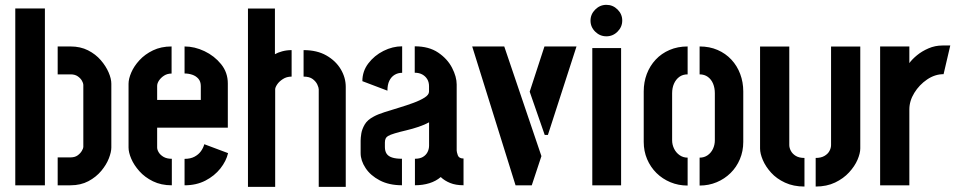

<svg xmlns="http://www.w3.org/2000/svg" viewBox="-20 -747 3863 774"><path d="M212.5 0V-112.5H264.1Q281.6 -112.5 292.8 -120.5Q304 -128.6 309.9 -138.8Q315.9 -149 315.9 -154.3V-405.4Q315.9 -411.3 310.5 -421.2Q305.2 -431 293.8 -439.1Q282.3 -447.2 264.9 -447.2H212.5V-559.7H264.3Q304.2 -559.7 334.9 -544.1Q365.6 -528.5 386.3 -504.4Q407 -480.4 417.9 -455Q428.8 -429.7 428.8 -409.4V-152.3Q428.8 -134.3 418.9 -108.7Q409 -83.1 388.3 -58.2Q367.5 -33.2 336.4 -16.6Q305.3 0 263.7 0ZM41.6 0V-712.8H161V0Z M672.7 0Q629.5 0 596.6 -16.2Q563.6 -32.4 541.8 -57Q520 -81.5 509.1 -107.1Q498.2 -132.7 498.2 -152.3V-409.4Q498.2 -429 509.1 -454.5Q520 -480.1 542.1 -504.2Q564.2 -528.3 596.8 -544Q629.3 -559.7 671.7 -559.7V-450.5Q654.4 -450.5 641.4 -442.1Q628.5 -433.7 621 -422.4Q613.5 -411.1 613.5 -400.6V-344.1H789.5V-399.8Q789.5 -418.4 779.6 -429.7Q769.7 -440.9 754.7 -445.9Q739.6 -450.8 724 -450.8V-559.7Q764.4 -559.7 804.4 -540.7Q844.3 -521.7 871.3 -488.3Q898.4 -454.9 898.4 -410.4V-232.4H613.5V-152.3Q613.5 -143.3 620 -132.6Q626.5 -122 639.6 -114.4Q652.7 -106.9 672.7 -106.9ZM724 0V-106.6Q747.9 -106.6 764.1 -115.3Q780.4 -124 790 -137.4Q799.6 -150.8 803.6 -165.6L899.4 -129.7Q892 -97.7 868.4 -67.8Q844.7 -37.9 808 -18.9Q771.3 0 724 0Z M979.6 6.3V-712.6H1088.3V-528.5Q1099.7 -535.2 1117.6 -540.1Q1135.6 -545 1155.6 -545V-438.2Q1135.5 -438.2 1120.4 -428.3Q1105.2 -418.5 1097.3 -406.6Q1089.3 -394.6 1089.3 -386.9V6.3ZM1264.9 6.3V-386.9Q1264.9 -393.6 1259.3 -406Q1253.7 -418.3 1240.7 -428.2Q1227.6 -438.2 1203.8 -438.2V-545Q1257.9 -545 1295.7 -523.4Q1333.5 -501.8 1353.7 -467.9Q1373.8 -434.1 1373.8 -396.7V6.3Z M1600.4 -0.2Q1548.3 -0.2 1510.9 -19.8Q1473.5 -39.4 1453.7 -69.5Q1433.8 -99.5 1433.8 -129.9V-180Q1433.8 -191.3 1436.5 -208.6Q1439.2 -225.9 1450.1 -244.9Q1461 -263.8 1486.9 -277.3Q1502.9 -286.1 1530.3 -294.9Q1557.8 -303.7 1588.4 -312.9Q1619 -322.1 1646.6 -332.3Q1674.3 -342.5 1691.9 -353.8Q1709.5 -365 1709.5 -377.8V-399.5Q1709.5 -415.8 1702.3 -427.8Q1695 -439.8 1682.3 -446.8Q1669.6 -453.8 1651.9 -453.8V-560.3Q1709.1 -560.3 1746.4 -535Q1783.8 -509.7 1802.4 -473.6Q1821 -437.5 1821 -406.4V-140.4Q1821 -134.4 1825.5 -121.2Q1830 -108 1848.6 -108V-0.2Q1817.2 -0.2 1794.8 -9.3Q1772.4 -18.3 1756.7 -33.3Q1737.7 -16.8 1711 -8.5Q1684.3 -0.2 1652.7 -0.2V-107Q1672.2 -107 1684.6 -114.2Q1697 -121.4 1703.4 -133.7Q1709.7 -145.9 1709.7 -160.3V-253.9Q1692.2 -244.2 1667.8 -235.9Q1643.4 -227.6 1617.6 -221.5Q1591.8 -215.5 1572 -209.6Q1552.3 -203.7 1544.2 -198.7Q1531.6 -191.7 1531.6 -172.6V-153.9Q1531.7 -137.7 1538.6 -127.3Q1545.5 -116.9 1560.7 -112Q1575.8 -107 1600.4 -107ZM1541.8 -381.5 1440.8 -419.8Q1440.8 -460 1464.9 -491.5Q1488.9 -523.1 1525.8 -541.7Q1562.8 -560.3 1601.2 -560.3V-453.5Q1583.9 -453.5 1570.5 -445.2Q1557 -437 1549.4 -421.2Q1541.8 -405.4 1541.8 -381.5Z M2058.3 0 1883.6 -559.6H2012.8L2162.6 -117.7L2123.7 0ZM2175.9 -203 2115.3 -377.3 2174.8 -559.6H2304L2188.7 -203Z M2367.7 0V-553.3H2483.8V0ZM2424.5 -600.6Q2398.5 -600.6 2379.5 -619.3Q2360.5 -638 2360.5 -663.8Q2360.5 -689.6 2379.5 -708.5Q2398.5 -727.5 2424.5 -727.5Q2450.6 -727.5 2469.5 -708.7Q2488.4 -690 2488.4 -664.2Q2488.4 -638.4 2469.5 -619.5Q2450.6 -600.6 2424.5 -600.6Z M2752 1Q2714.8 1 2682.6 -12.4Q2650.4 -25.8 2626.3 -49.6Q2602.3 -73.4 2588.6 -105.5Q2575 -137.6 2575 -175V-378.4Q2575 -415.9 2587.4 -448.8Q2599.9 -481.7 2623.2 -506.6Q2646.5 -531.6 2679.2 -545.6Q2711.8 -559.7 2752 -559.7V-447.2Q2732.2 -447.2 2718.5 -437.1Q2704.8 -427 2697.1 -409.9Q2689.5 -392.7 2689.5 -371.1V-181.5Q2689.5 -163.8 2697.4 -147.6Q2705.3 -131.5 2719.6 -121.5Q2733.8 -111.5 2752 -111.5ZM2800.3 1V-111.5Q2818.8 -111.5 2832.8 -121.3Q2846.7 -131.1 2854.2 -147.1Q2861.7 -163.2 2861.7 -181.2V-371.1Q2861.7 -392.5 2854.6 -409.7Q2847.5 -426.8 2833.6 -437Q2819.6 -447.2 2800.3 -447.2V-559.7Q2840.4 -559.7 2872.8 -545.6Q2905.1 -531.6 2928.4 -506.6Q2951.6 -481.7 2963.9 -448.8Q2976.3 -415.9 2976.3 -378.4V-175Q2976.3 -137.6 2962.7 -105.4Q2949.2 -73.2 2925.1 -49.5Q2901.1 -25.8 2869.1 -12.4Q2837.2 1 2800.3 1Z M3268.2 5V-110.3Q3289.6 -110.3 3303.5 -118.4Q3317.5 -126.5 3323.8 -138.5Q3330.2 -150.5 3330.2 -162.3V-559.4H3448V-148.6Q3448 -129 3436.8 -102.8Q3425.5 -76.7 3402.9 -52.1Q3380.3 -27.4 3346.5 -11.2Q3312.6 5 3268.2 5ZM3223 5Q3178.5 5 3144.6 -10.8Q3110.6 -26.5 3088.5 -51Q3066.4 -75.5 3055.2 -101.7Q3044 -128 3044 -148.3V-559.4H3161.8V-162.3Q3161.8 -151 3168.2 -138.8Q3174.7 -126.5 3188.2 -118.4Q3201.7 -110.3 3223 -110.3Z M3528 0V-559.7H3645.8V-492.6Q3656.8 -507.9 3676.6 -524.2Q3696.3 -540.5 3722.9 -552Q3749.5 -563.6 3779.5 -563.6Q3787.4 -563.6 3795.2 -563.6Q3802.9 -563.6 3810.8 -563.6L3783.8 -448Q3748.9 -448 3717.4 -426.6Q3685.8 -405.1 3665.8 -372.6Q3645.8 -340.1 3645.8 -305.6V0Z"/></svg>

Font: Stick No Bills ExtraLight
Style: Regular
Weight: 200
Designer: Kosala Senevirathne, Siva Puranthara, Lasantha Premarathna, Tharique Azeez
Foundry: mooniak
Version: Version 2.000